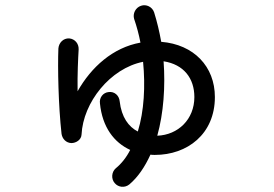

<svg xmlns="http://www.w3.org/2000/svg" viewBox="-20 -615 1040 730"><path d="M472 86C505 58 531 19 552 -27C558 -26 563 -26 569 -26C692 -26 797 -105 797 -246C797 -362 717 -446 593 -456C586 -495 577 -533 566 -568C559 -589 536 -600 516 -593C495 -586 484 -563 490 -543C500 -514 508 -484 514 -453C409 -434 327 -360 275 -268C274 -333 277 -393 279 -427C280 -449 265 -467 243 -469C221 -470 204 -453 202 -431C199 -358 202 -213 214 -106C217 -87 231 -72 251 -71C270 -71 289 -84 290 -103C296 -226 399 -355 524 -380C533 -288 528 -193 504 -115C469 -133 442 -169 435 -230C433 -252 415 -268 393 -265C372 -263 357 -244 360 -222C369 -131 414 -73 475 -45C461 -17 442 7 420 25C404 39 402 65 416 81C430 98 455 100 472 86ZM578 -99C602 -185 609 -286 602 -382C679 -370 719 -317 719 -246C719 -161 657 -102 578 -99Z"/></svg>

Font: 寒蝉半圆体
Style: Regular
Weight: 400
Designer: Yoshimichi Ohira & Warren
Foundry: ChillType
Version: Version 1.800;Glyphs 3.1.1 (3135)